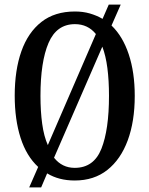

<svg xmlns="http://www.w3.org/2000/svg" viewBox="-20 -775 650 835"><path d="M146 -49Q95 -96 69.5 -175.5Q44 -255 44 -359Q44 -470 73 -552Q102 -634 160 -679.5Q218 -725 306 -725Q341 -725 370.5 -716.5Q400 -708 426 -693L453 -755H505L465 -664Q514 -617 540 -538.5Q566 -460 566 -358Q566 -247 535.5 -164.5Q505 -82 447 -36Q389 10 305 10Q236 10 185 -21L159 40H107ZM397 -627Q362 -670 306 -670Q226 -670 191 -588Q156 -506 156 -358Q156 -291 163.5 -236.5Q171 -182 188 -144ZM305 -45Q388 -45 421 -128Q454 -211 454 -358Q454 -425 447 -479Q440 -533 425 -572L215 -89Q250 -45 305 -45Z"/></svg>

Font: Noto Serif Thai ExtraCondensed Medium
Style: Regular
Weight: 500
Width: 2
Designer: Monotype Design Team
Foundry: Monotype Imaging Inc.
Version: Version 2.002; ttfautohint (v1.8.4.7-5d5b)